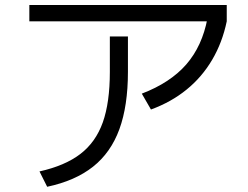

<svg xmlns="http://www.w3.org/2000/svg" viewBox="-20 -713 978 757"><path d="M296.9 -106C256.5 -75 202.8 -52.1 135.7 -37.1L166 23.4C239.6 7.8 299.8 -18.6 346.7 -55.7C393.6 -92.8 428.2 -142.1 450.7 -203.6C473.1 -265.1 484.4 -340.5 484.4 -429.7V-569.3H413.1V-429.7C413.1 -349 403.8 -282.6 385.3 -230.5C366.7 -178.4 337.2 -136.9 296.9 -106ZM95.7 -693.4V-628.9H874V-693.4ZM714.4 -459C672.4 -410.8 613.9 -372.4 539.1 -343.8L575.2 -281.2C628.6 -300.8 675.5 -327 715.8 -359.9C756.2 -392.7 789.7 -431.8 816.4 -477.1C843.1 -522.3 862.3 -572.9 874 -628.9L797.9 -640.6C784.2 -567.7 756.3 -507.2 714.4 -459Z"/></svg>

Font: Pretendard Variable
Style: Regular
Weight: 400
Designer: Base glyphs from Inter by Rasmus Andersson; Hangeul glyphs from Noto Sans CJK(Source Han Sans) by Jang Soo-young and Kan
Foundry: Kil Hyung-jin
Version: Version 1.309;Glyphs 3.2 (3225)